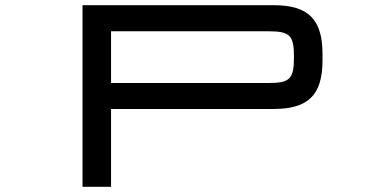

<svg xmlns="http://www.w3.org/2000/svg" viewBox="-20 -720 1482 740"><path d="M298 -700V0H408V-300H1034.5C1168.5 -300 1223 -354 1223 -488V-511.5C1223 -645.5 1168.5 -700 1034.5 -700ZM408 -400V-599.5H1013.5C1097.5 -599.5 1113 -584.5 1113 -500V-499.5C1113 -415.5 1097.5 -400 1013.5 -400Z"/></svg>

Font: Melete
Style: Regular
Weight: 400
Width: 6
Designer: Sora Sagano
Foundry: DOT COLON
Version: Version 0.200;FEAKit 1.0